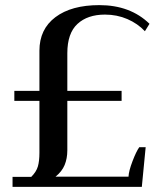

<svg xmlns="http://www.w3.org/2000/svg" viewBox="-20 -730 638 750"><path d="M29 -39H102Q122 -59 128 -80Q134 -101 134 -133V-336H36V-375H134V-532Q134 -616 196.5 -663Q259 -710 368 -710Q489 -710 564 -637L546 -608Q518 -638 477.5 -655.5Q437 -673 390 -673Q322 -673 282.5 -636.5Q243 -600 243 -522V-375H455V-336H243V-143Q243 -111 232.5 -85.5Q222 -60 197 -40H482Q483 -62 497.5 -100Q512 -138 524 -155H549L534 0H29Z"/></svg>

Font: Trirong Medium
Style: Regular
Weight: 500
Designer: Katatrad Team
Foundry: CadsonDemak
Version: Version 1.001